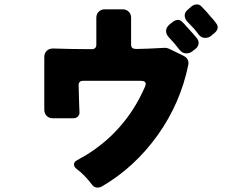

<svg xmlns="http://www.w3.org/2000/svg" viewBox="-20 -823 1040 867"><path d="M963 -700Q963 -687 950 -675L933 -661Q923 -652 906 -652Q889 -652 878 -666Q870 -676 864 -684Q858 -692 848.5 -701.5Q839 -711 826.5 -724.5Q814 -738 814 -753.5Q814 -769 831 -782L846 -795Q857 -803 868.5 -803Q880 -803 887 -796.5Q894 -790 900.5 -782.5Q907 -775 909.5 -773Q912 -771 915 -767L932 -747Q944 -735 956 -718Q963 -709 963 -700ZM638 -444Q638 -458 616 -458H355Q345 -458 340 -453Q335 -448 335 -438L337 -367Q337 -352 338 -338Q339 -319 339 -315Q339 -304 331.5 -296.5Q324 -289 311 -289H218Q201 -289 190.5 -300Q180 -311 180 -328V-565Q180 -583 191 -593.5Q202 -604 219 -604Q308 -601 395 -601Q404 -601 409.5 -606Q415 -611 415 -621V-743Q415 -760 426 -770.5Q437 -781 454 -781H533Q550 -781 561 -770.5Q572 -760 572 -743V-622Q572 -612 577 -607Q582 -602 598 -602Q600 -602 602 -602Q651 -603 683.5 -605Q716 -607 723.5 -607Q731 -607 734 -606Q739 -605 743 -603L809 -571Q831 -560 831 -538Q831 -533 830 -529Q795 -358 693 -214Q588 -67 440 19Q432 24 419.5 24Q407 24 398 14Q360 -36 326 -60Q314 -70 314 -81Q314 -92 329 -100Q486 -183 581 -330Q612 -379 635 -432Q638 -439 638 -444ZM743 -654Q730 -667 730 -683Q730 -699 745 -712L761 -725Q773 -733 783.5 -733Q794 -733 801.5 -725.5Q809 -718 812 -715L820 -706L856 -666Q860 -661 863.5 -657Q867 -653 872 -646Q877 -639 877 -630Q877 -615 865 -604L848 -591Q837 -582 820 -582Q803 -582 790 -599Q768 -628 743 -654Z"/></svg>

Font: Tsunagi Gothic Black
Style: Regular
Weight: 900
Designer: Yoshimichi Ohira
Foundry: Positype
Version: Version 1.001